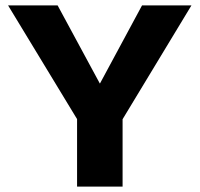

<svg xmlns="http://www.w3.org/2000/svg" viewBox="-20 -695 746 715"><path d="M267 0H436.5V-251L693 -675H509L352.5 -384.5H351.5L194.5 -675H10L267 -251.5Z"/></svg>

Font: Anybody Thin
Style: Bold
Weight: 700
Version: Version 1.113;gftools[0.9.25]